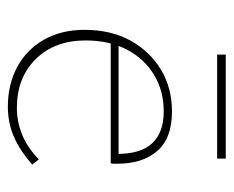

<svg xmlns="http://www.w3.org/2000/svg" viewBox="-73 -517 595 489"><g transform="rotate(90 224.5 -272.5)"><path d="M252 5Q194 5 149.5 -19.5Q105 -44 80.5 -88Q56 -132 56 -190Q56 -258 83.5 -307.5Q111 -357 157.5 -385Q204 -413 264 -413Q332 -413 364.5 -375.5Q397 -338 397 -274Q397 -270 397 -265.5Q397 -261 396 -257H372V-274Q372 -334 344.5 -363Q317 -392 264 -392Q211 -392 170 -367Q129 -342 106 -297.5Q83 -253 83 -193Q83 -114 130.5 -66Q178 -18 255 -18Q289 -18 322 -31Q355 -44 386 -74L399 -57Q374 -35 349.5 -21Q325 -7 301 -1Q277 5 252 5ZM80 -257 85 -277H390V-257ZM119 -528V-550H384V-528Z"/></g></svg>

Font: Ysabeau Office Thin
Style: Regular
Weight: 250
Designer: Christian Thalmann (Catharsis Fonts)
Version: Version 2.001;gftools[0.9.30]; featfreeze: tnum,lnum,ss02